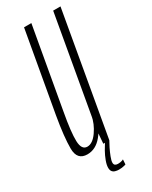

<svg xmlns="http://www.w3.org/2000/svg" viewBox="-195 -643 648 818"><g transform="rotate(-30 129.5 -234.0)"><path d="M128 0H157.5L262.5 -598H226.5L133.5 -70ZM119.5 -598.5H83.5L14 -206.5Q-3 -108.5 -2.8 -51.5Q-2.5 5.5 47.5 5.5Q88.5 5.5 119.2 -31.5Q150 -68.5 158 -112.5L144.5 -130Q138 -92 113.8 -57.5Q89.5 -23 63.5 -23Q35.5 -23 34 -66.8Q32.5 -110.5 49.5 -203.5ZM131 129Q138.5 129 145.5 128.2Q152.5 127.5 158.2 125.8Q164 124 165.5 123.5L167 99.5Q165 101 160.5 102.5Q156 104 150.8 104.8Q145.5 105.5 139.5 105.5Q131 105.5 126 101.8Q121 98 121 89.5Q121 79.5 127.8 62Q134.5 44.5 143.2 26.8Q152 9 157.5 0H136Q129.5 10 119.2 28Q109 46 101.8 65.5Q94.5 85 94.5 99Q94.5 111 99.5 117.5Q104.5 124 113.2 126.5Q122 129 131 129Z"/></g></svg>

Font: Anybody ExtraCondensed ExtraLight
Style: Italic
Weight: 250
Width: 2
Italic angle: -10°
Version: Version 1.113;gftools[0.9.25]